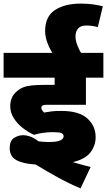

<svg xmlns="http://www.w3.org/2000/svg" viewBox="-20 -916 595 1068"><path d="M273 -181Q251 -181 222.5 -177.5Q194 -174 169 -166Q136 -181 106 -204.5Q76 -228 56.5 -259Q37 -290 37 -325Q37 -350 45.5 -371Q54 -392 75 -409Q91 -423 110 -430.5Q129 -438 159 -441Q189 -444 238 -444H284V-484H0V-622H555V-484H458V-333H238Q220 -333 214 -327Q210 -323 210 -317Q210 -309 214 -303Q218 -297 225 -290Q247 -294 267 -296.5Q287 -299 321 -299Q419 -299 465.5 -257.5Q512 -216 512 -153Q512 -107 483.5 -69Q455 -31 385 -14Q411 -7 436.5 0.5Q462 8 484 13L428 132Q364 105 299.5 69.5Q235 34 178 -1Q108 -5 71 -25.5Q34 -46 34 -92Q34 -133 58 -148.5Q82 -164 108 -164Q150 -164 194 -130Q210 -128 224 -127Q238 -126 248 -126Q297 -126 315.5 -135Q334 -144 334 -157Q334 -170 322 -175.5Q310 -181 273 -181ZM276 -615Q257 -642 244 -677Q231 -712 231 -743Q231 -824 285.5 -860Q340 -896 430 -896Q467 -896 498.5 -891.5Q530 -887 552 -881L524 -765Q494 -774 460 -774Q429 -774 414.5 -757.5Q400 -741 400 -714Q400 -688 412 -659.5Q424 -631 435 -615Z"/></svg>

Font: Noto Sans Black
Style: Regular
Weight: 900
Designer: Monotype Design Team
Foundry: Monotype Imaging Inc.
Version: Version 2.007